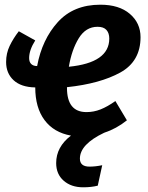

<svg xmlns="http://www.w3.org/2000/svg" viewBox="-20 -565 628 817"><path d="M578 -407Q578 -304 492 -256.5Q406 -209 265 -194V-191Q265 -88 348 -88Q379 -88 408 -99.5Q437 -111 471 -135L520 -53Q475 -17 423 0Q320 49 320 110Q320 144 361 144Q386 144 415 138L396 225Q369 232 334 232Q283 232 251 204Q219 176 219 129Q219 60 282 12Q209 -1 169.5 -54Q130 -107 130 -193Q70 -194 38 -223.5Q6 -253 6 -301Q6 -338 21 -369.5Q36 -401 60 -432L130 -393Q104 -352 104 -318Q104 -301 113 -292.5Q122 -284 137 -284H138Q159 -397 226 -471Q293 -545 407 -545Q487 -545 532.5 -506Q578 -467 578 -407ZM445 -401Q445 -424 433 -437.5Q421 -451 395 -451Q345 -451 315 -402Q285 -353 273 -281Q445 -298 445 -401Z"/></svg>

Font: Fira Sans Condensed SemiBold
Style: Italic
Weight: 600
Width: 3
Italic angle: -8°
Designer: bBox Type GmbH & Carrois Corporate GbR & Edenspiekermann AG
Foundry: bBox Type GmbH & Carrois Corporate GbR & Edenspiekermann AG
Version: Version 4.301